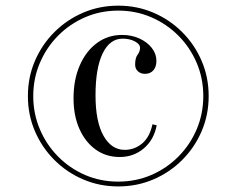

<svg xmlns="http://www.w3.org/2000/svg" viewBox="-20 -651 840 682"><path d="M399.9 11.2Q333.5 11.2 275.4 -13.7Q217.3 -38.6 173.1 -82.8Q128.9 -127 104 -185.1Q79.1 -243.2 79.1 -309.6Q79.1 -376.5 104 -434.6Q128.9 -492.7 173.1 -536.9Q217.3 -581.1 275.4 -606Q333.5 -630.9 399.9 -630.9Q466.8 -630.9 524.9 -606Q583 -581.1 627.2 -536.9Q671.4 -492.7 696.3 -434.6Q721.2 -376.5 721.2 -309.6Q721.2 -243.2 696.3 -185.1Q671.4 -127 627.2 -82.8Q583 -38.6 524.9 -13.7Q466.8 11.2 399.9 11.2ZM399.9 -5.9Q462.9 -5.9 517.6 -29.5Q572.3 -53.2 613.8 -95Q655.3 -136.7 678.7 -191.9Q702.1 -247.1 702.1 -309.6Q702.1 -372.6 678.7 -427.5Q655.3 -482.4 613.8 -524.2Q572.3 -565.9 517.6 -589.6Q462.9 -613.3 399.9 -613.3Q336.9 -613.3 282.2 -589.6Q227.5 -565.9 186.3 -524.2Q145 -482.4 121.6 -427.5Q98.1 -372.6 98.1 -309.6Q98.1 -247.1 121.6 -191.9Q145 -136.7 186.3 -95Q227.5 -53.2 282.2 -29.5Q336.9 -5.9 399.9 -5.9ZM405.3 -93.3Q356.9 -93.3 320.1 -119.6Q283.2 -146 262.2 -192.9Q241.2 -239.7 241.2 -301.8Q241.2 -368.2 263.4 -418.9Q285.6 -469.7 324.5 -498.3Q363.3 -526.9 413.6 -526.9Q447.3 -526.9 474.9 -514.4Q502.4 -502 519 -481Q535.6 -460 535.6 -434.6Q535.6 -413.6 524.7 -401.1Q513.7 -388.7 495.1 -388.7Q480 -388.7 470 -397.7Q460 -406.7 460 -421.4Q460 -445.3 468.8 -456.8Q477.5 -468.3 477.5 -481Q477.5 -494.1 459.2 -503.9Q440.9 -513.7 415.5 -513.7Q370.1 -513.7 344.7 -461.4Q319.3 -409.2 319.3 -312.5Q319.3 -218.8 347.7 -168.7Q376 -118.7 422.9 -118.7Q457.5 -118.7 484.6 -141.1Q511.7 -163.6 521.5 -209.5L536.6 -206.1Q526.9 -154.3 490.7 -123.8Q454.6 -93.3 405.3 -93.3Z"/></svg>

Font: Bacasime Antique
Style: Regular
Weight: 400
Designer: The DocRepair Project, Claus Eggers Sørensen
Foundry: Google
Version: Version 2.000